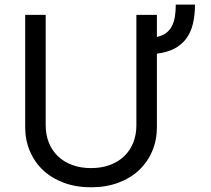

<svg xmlns="http://www.w3.org/2000/svg" viewBox="-20 -791 905 824"><path d="M816.8 -771.3Q816.8 -724.8 807.7 -688Q798.7 -651.3 778.9 -624.8Q759.2 -598.4 728.2 -582.2Q697.1 -566.1 653.4 -560.7V-245.7Q653.4 -190 633.3 -142.6Q613.3 -95.2 576.3 -60.5Q539.4 -25.9 487.2 -6.6Q435 12.8 370.7 12.8Q306.5 12.8 254.3 -6.6Q202.1 -25.9 165.1 -60.5Q128.2 -95.2 108.1 -142.6Q88.1 -190 88.1 -245.7V-727.3H176.1V-252.8Q176.1 -213.1 189.5 -179.3Q202.8 -145.6 227.8 -121.3Q252.8 -96.9 289.1 -83.3Q325.3 -69.6 370.7 -69.6Q416.2 -69.6 452.4 -83.3Q488.6 -96.9 513.7 -121.3Q538.7 -145.6 552 -179.3Q565.3 -213.1 565.3 -252.8V-727.3H653.4V-632.5Q676.8 -637.8 692.5 -649.1Q708.1 -660.5 717.3 -678.1Q726.6 -695.7 730.5 -718.9Q734.4 -742.2 734.4 -771.3Z"/></svg>

Font: Fast_Sans-Dotted
Style: Regular
Weight: 400
Version: Version 3.018